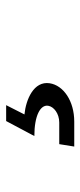

<svg xmlns="http://www.w3.org/2000/svg" viewBox="166 -232 267 640"><g transform="rotate(-90 300.0 87.5)"><path d="M131 201H214C283 201 335 165 342 119C350 66 288 40 238 35L269 -26H216L166 68C234 68 271 88 267 114C264 133 241 151 211 151H139Z"/></g></svg>

Font: JetBrains Mono Light
Style: Italic
Weight: 336
Italic angle: -9°
Monospace: yes
Designer: Philipp Nurullin, Konstantin Bulenkov
Foundry: JetBrains
Version: Version 2.305